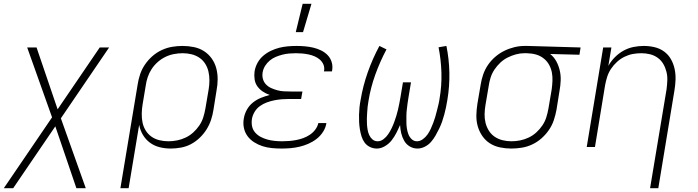

<svg xmlns="http://www.w3.org/2000/svg" viewBox="-26 -768 3646 1003"><path d="M-6 215 246 -155 116 -520H165L275 -197L495 -520H544L292 -150L422 215H373L263 -108L43 215Z M603 215 693 -326Q697 -353 706 -380Q715 -407 731.5 -431Q748 -455 770 -474.5Q792 -494 819 -506.5Q846 -519 873.5 -523.5Q901 -528 928 -528Q958 -528 987 -522Q1016 -516 1039.5 -501Q1063 -486 1079.5 -463Q1096 -440 1103.5 -412.5Q1111 -385 1111 -355Q1111 -325 1105 -294L1089 -194Q1085 -168 1076.5 -142Q1068 -116 1053 -92Q1038 -68 1017 -48Q996 -28 971.5 -15Q947 -2 919.5 3Q892 8 866 8Q836 8 808 1Q780 -6 757.5 -22.5Q735 -39 720.5 -63.5Q706 -88 701 -116L646 215ZM854 -30Q876 -30 899 -34.5Q922 -39 944 -49.5Q966 -60 984 -76.5Q1002 -93 1015.5 -113Q1029 -133 1036 -155.5Q1043 -178 1047 -201L1064 -301Q1068 -325 1068 -348.5Q1068 -372 1063 -394Q1058 -416 1046 -435Q1034 -454 1015.5 -466.5Q997 -479 974.5 -484.5Q952 -490 928 -490Q906 -490 882.5 -485.5Q859 -481 837.5 -470.5Q816 -460 797.5 -443.5Q779 -427 766 -407Q753 -387 745.5 -364.5Q738 -342 735 -319L719 -223Q715 -199 714.5 -175Q714 -151 718.5 -128.5Q723 -106 735 -86.5Q747 -67 765.5 -54Q784 -41 807 -35.5Q830 -30 854 -30Z M1445 8Q1419 8 1393.5 5.5Q1368 3 1345 -4.5Q1322 -12 1301.5 -25Q1281 -38 1267 -57Q1253 -76 1248 -100.5Q1243 -125 1248 -151Q1252 -174 1264 -195.5Q1276 -217 1295.5 -232.5Q1315 -248 1337.5 -257Q1360 -266 1383 -272Q1363 -279 1346.5 -290Q1330 -301 1318.5 -317Q1307 -333 1304 -354Q1301 -375 1304 -396Q1308 -419 1319.5 -440Q1331 -461 1349 -476.5Q1367 -492 1389 -502.5Q1411 -513 1433 -518.5Q1455 -524 1478 -526Q1501 -528 1523 -528Q1545 -528 1567.5 -526Q1590 -524 1611 -519Q1632 -514 1651.5 -504.5Q1671 -495 1685.5 -480Q1700 -465 1706.5 -444Q1713 -423 1709 -400L1708 -395H1666L1667 -398Q1670 -416 1663.5 -431Q1657 -446 1645 -456.5Q1633 -467 1618 -473.5Q1603 -480 1586.5 -483.5Q1570 -487 1553.5 -488.5Q1537 -490 1520 -490Q1503 -490 1485 -488.5Q1467 -487 1449.5 -482.5Q1432 -478 1415 -471Q1398 -464 1383.5 -452Q1369 -440 1359 -424Q1349 -408 1346 -390Q1343 -372 1347.5 -355.5Q1352 -339 1363.5 -327Q1375 -315 1390.5 -308Q1406 -301 1422.5 -296.5Q1439 -292 1456.5 -291Q1474 -290 1492 -290H1554L1547 -251H1485Q1466 -251 1446.5 -249.5Q1427 -248 1407 -244Q1387 -240 1368 -233Q1349 -226 1332 -214Q1315 -202 1304 -183.5Q1293 -165 1290 -146Q1287 -126 1291 -107.5Q1295 -89 1307.5 -75Q1320 -61 1336.5 -52.5Q1353 -44 1371 -39Q1389 -34 1409 -32Q1429 -30 1448 -30Q1467 -30 1485 -31.5Q1503 -33 1521.5 -36.5Q1540 -40 1558 -46.5Q1576 -53 1592.5 -64Q1609 -75 1621 -91Q1633 -107 1637 -125H1679Q1676 -102 1662 -80Q1648 -58 1628 -42.5Q1608 -27 1585 -17Q1562 -7 1538.5 -1.5Q1515 4 1491.5 6Q1468 8 1445 8ZM1519 -600 1555 -748H1601L1557 -600Z M1943 8Q1923 8 1906 -0.5Q1889 -9 1878.5 -23.5Q1868 -38 1862.5 -56Q1857 -74 1854 -92.5Q1851 -111 1850 -130Q1849 -149 1849.5 -168.5Q1850 -188 1852 -207.5Q1854 -227 1858 -247Q1870 -319 1895 -390Q1920 -461 1956 -528L1993 -510Q1959 -446 1934.5 -378Q1910 -310 1899 -241Q1896 -226 1894.5 -210.5Q1893 -195 1892 -180Q1891 -165 1890.5 -149.5Q1890 -134 1891 -119Q1892 -104 1894.5 -89.5Q1897 -75 1903 -62Q1909 -49 1920 -39.5Q1931 -30 1947 -30Q1963 -30 1977.5 -41Q1992 -52 2002 -67Q2012 -82 2019.5 -97.5Q2027 -113 2033 -129Q2039 -145 2044 -161.5Q2049 -178 2053 -194.5Q2057 -211 2060 -227.5Q2063 -244 2066 -260L2079 -338H2121L2108 -260Q2105 -244 2103 -227.5Q2101 -211 2099 -194.5Q2097 -178 2097 -161.5Q2097 -145 2097 -129Q2097 -113 2099.5 -97Q2102 -81 2107.5 -66.5Q2113 -52 2124.5 -41Q2136 -30 2152 -30Q2168 -30 2182.5 -40.5Q2197 -51 2207 -65Q2217 -79 2224 -94.5Q2231 -110 2237 -125.5Q2243 -141 2247.5 -156.5Q2252 -172 2256 -188Q2260 -204 2264 -220Q2268 -236 2270 -251Q2282 -320 2280 -388Q2278 -456 2265 -521L2306 -528Q2320 -460 2321.5 -389Q2323 -318 2311 -246Q2308 -227 2304 -208Q2300 -189 2295 -170Q2290 -151 2283.5 -132.5Q2277 -114 2268 -95.5Q2259 -77 2249 -59.5Q2239 -42 2225.5 -26.5Q2212 -11 2193 -1.5Q2174 8 2155 8Q2133 8 2114.5 -3Q2096 -14 2085.5 -32.5Q2075 -51 2070 -72Q2065 -93 2064 -115Q2055 -94 2044.5 -73.5Q2034 -53 2020 -35Q2006 -17 1985 -4.5Q1964 8 1943 8Z M2645 8Q2615 8 2586 2Q2557 -4 2533.5 -19Q2510 -34 2494 -57Q2478 -80 2470 -107.5Q2462 -135 2462.5 -165Q2463 -195 2468 -226L2485 -326Q2489 -352 2498 -378.5Q2507 -405 2523 -428.5Q2539 -452 2561 -471Q2583 -490 2608.5 -502.5Q2634 -515 2661 -521.5Q2688 -528 2714 -528H2731L3007 -520L3001 -482L2848 -486Q2868 -470 2880 -448Q2892 -426 2898 -400.5Q2904 -375 2903 -348Q2902 -321 2897 -294L2881 -194Q2876 -167 2867 -140Q2858 -113 2841.5 -89Q2825 -65 2803 -45.5Q2781 -26 2754.5 -13.5Q2728 -1 2700 3.5Q2672 8 2645 8ZM2646 -30Q2668 -30 2691 -34.5Q2714 -39 2736 -49.5Q2758 -60 2776 -76.5Q2794 -93 2807.5 -113Q2821 -133 2828 -155.5Q2835 -178 2839 -201L2856 -301Q2859 -323 2860 -345.5Q2861 -368 2857 -389Q2853 -410 2843 -428.5Q2833 -447 2817 -460.5Q2801 -474 2781 -481Q2761 -488 2738 -489L2725 -490H2713Q2691 -490 2669 -484Q2647 -478 2626 -467.5Q2605 -457 2587.5 -440.5Q2570 -424 2557 -404.5Q2544 -385 2537 -363Q2530 -341 2527 -319L2510 -219Q2506 -195 2505.5 -171.5Q2505 -148 2510.5 -126Q2516 -104 2528 -85Q2540 -66 2558.5 -53.5Q2577 -41 2599.5 -35.5Q2622 -30 2646 -30Z M3370 215 3456 -301Q3459 -324 3460 -347.5Q3461 -371 3455.5 -393Q3450 -415 3439 -434Q3428 -453 3410 -466Q3392 -479 3370 -484.5Q3348 -490 3324 -490Q3302 -490 3280 -486Q3258 -482 3236.5 -471.5Q3215 -461 3197 -444.5Q3179 -428 3166 -408.5Q3153 -389 3146 -367Q3139 -345 3135 -323L3082 0H3039L3125 -520H3168L3152 -424Q3166 -449 3186.5 -469.5Q3207 -490 3231.5 -503.5Q3256 -517 3283 -522.5Q3310 -528 3337 -528Q3366 -528 3393.5 -521.5Q3421 -515 3443 -499Q3465 -483 3478.5 -459.5Q3492 -436 3498 -408.5Q3504 -381 3503 -352Q3502 -323 3497 -294L3413 215Z"/></svg>

Font: Iosevka XLt Ex Obl
Style: Regular
Weight: 200
Width: 7
Italic angle: -9°
Monospace: yes
Designer: Belleve Invis
Foundry: Belleve Invis
Version: Version 32.5.0; ttfautohint (v1.8.4)